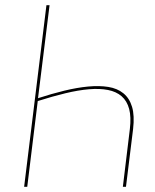

<svg xmlns="http://www.w3.org/2000/svg" viewBox="-20 -720 596 740"><path d="M159 -700H171L126.5 -341.5Q178.5 -358.5 227.8 -370.5Q277 -382.5 319.8 -386.5Q362.5 -390.5 397.2 -385Q432 -379.5 455.5 -360.5Q479 -341.5 489 -308Q499 -274.5 493 -223L465.5 0H453.5L480.5 -223Q486 -269 477.8 -300Q469.5 -331 448.8 -349Q428 -367 396.2 -373.2Q364.5 -379.5 323 -376Q281.5 -372.5 231.8 -360.5Q182 -348.5 125.5 -330.5L85 0H73Z"/></svg>

Font: Lato Hairline
Style: Italic
Weight: 100
Italic angle: -7°
Designer: Lukasz Dziedzic
Foundry: tyPoland Lukasz Dziedzic
Version: Version 2.007; 2014-02-27